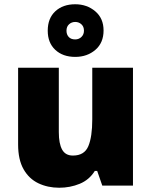

<svg xmlns="http://www.w3.org/2000/svg" viewBox="-20 -871 710 901"><path d="M604 -553V0H460L436 -69H425Q399 -27 354 -8.5Q309 10 258 10Q204 10 160 -11Q116 -32 90.5 -77Q65 -122 65 -193V-553H256V-251Q256 -197 271.5 -169Q287 -141 322 -141Q376 -141 394.5 -185Q413 -229 413 -311V-553ZM333 -604Q275 -604 239.5 -637Q204 -670 204 -727Q204 -785 239.5 -818Q275 -851 333 -851Q388 -851 427 -818Q466 -785 466 -728Q466 -670 427.5 -637Q389 -604 333 -604ZM333 -686Q350 -686 362 -697.5Q374 -709 374 -727Q374 -746 362 -757Q350 -768 333 -768Q316 -768 304 -757Q292 -746 292 -727Q292 -709 302.5 -697.5Q313 -686 333 -686Z"/></svg>

Font: Noto Kufi Arabic Black
Style: Regular
Weight: 900
Designer: Monotype Design Team, David Williams, Khaled Hosny
Foundry: Google LLC
Version: Version 2.109; ttfautohint (v1.8.4.7-5d5b)